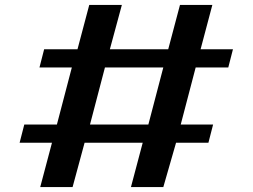

<svg xmlns="http://www.w3.org/2000/svg" viewBox="-20 -763 1030 783"><path d="M141 -488 160 -562H296L344 -743H477L428 -562H666L714 -743H846L798 -562H930L911 -488H778L717 -255H849L830 -181H698L646 0H514L562 -181H325L276 0H144L192 -181H60L79 -255H212L273 -488ZM347 -255H585L646 -488H408Z"/></svg>

Font: Aneo
Style: Regular
Weight: 400
Designer: Anastasios Pappas
Foundry: Anastasios Pappas
Version: Version 1.000